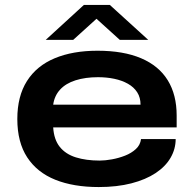

<svg xmlns="http://www.w3.org/2000/svg" viewBox="-20 -744 784 776"><path d="M379 12Q277 12 203.5 -17.5Q130 -47 90 -108Q50 -169 50 -263Q50 -355 89 -416.5Q128 -478 201 -508.5Q274 -539 374 -539Q479 -539 550.5 -508.5Q622 -478 658 -419.5Q694 -361 694 -277V-229H195Q198 -180 221.5 -150.5Q245 -121 286.5 -108Q328 -95 383 -95Q405 -95 432.5 -100Q460 -105 485.5 -115Q511 -125 529 -141.5Q547 -158 550 -182H690Q690 -142 669.5 -106.5Q649 -71 609 -44.5Q569 -18 511 -3Q453 12 379 12ZM195 -321H548Q548 -350 534.5 -371Q521 -392 497 -405.5Q473 -419 442 -425.5Q411 -432 376 -432Q325 -432 285.5 -419.5Q246 -407 223 -382Q200 -357 195 -321ZM165 -583 319 -724H424L579 -583H464L337 -698H403L276 -583Z"/></svg>

Font: Archivo SemiBold Expanded SemiBold
Style: Regular
Weight: 600
Width: 7
Version: Version 2.001